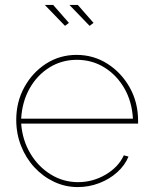

<svg xmlns="http://www.w3.org/2000/svg" viewBox="-20 -750 616 780"><path d="M296 10Q245 10 199.5 -11.5Q154 -33 119.5 -70.5Q85 -108 65.5 -157.5Q46 -207 46 -263Q46 -336 79 -396Q112 -456 167.5 -491.5Q223 -527 291 -527Q360 -527 416.5 -491Q473 -455 507 -394.5Q541 -334 541 -259Q541 -256 541 -253.5Q541 -251 541 -248H66Q71 -181 103 -127Q135 -73 186 -41.5Q237 -10 297 -10Q357 -10 409 -40.5Q461 -71 483 -119L502 -114Q488 -79 456.5 -50.5Q425 -22 383 -6Q341 10 296 10ZM66 -268H520Q516 -338 485 -391.5Q454 -445 404 -476Q354 -507 292 -507Q231 -507 181 -476Q131 -445 100.5 -391Q70 -337 66 -268ZM262 -730H296L360 -657L344 -645ZM162 -730H196L260 -657L244 -645Z"/></svg>

Font: Raleway Thin
Style: Regular
Weight: 100
Designer: Matt McInerney, Pablo Impallari, Rodrigo Fuenzalida
Foundry: Matt McInerney, Pablo Impallari, Rodrigo Fuenzalida
Version: Version 4.026